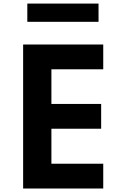

<svg xmlns="http://www.w3.org/2000/svg" viewBox="-20 -1080 697 1100"><path d="M544.5 -955V-1059.5H136.5V-955ZM571.5 0V-142H274.5V-342.5H559.5V-484.5H274.5V-683H571.5V-825H112.5V0Z"/></svg>

Font: Spartan
Style: Bold
Weight: 700
Designer: Matt Bailey, Mirko Velimirovic
Foundry: Matt Bailey
Version: Version 1.003